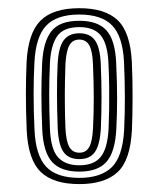

<svg xmlns="http://www.w3.org/2000/svg" viewBox="-20 -827 390 473"><path d="M175.5 -373.5Q111.2 -373.5 80.2 -403.6Q49.2 -433.8 45.8 -506Q43.8 -553.2 43.8 -594.4Q43.8 -635.5 45.5 -674Q49.2 -745.5 79.8 -776.1Q110.2 -806.8 175.5 -806.8Q239.2 -806.8 270.2 -776.9Q301.2 -747 304.8 -674.2Q306.8 -629.5 306.6 -585.4Q306.5 -541.2 305 -506.8Q301.2 -432 269.5 -402.8Q237.8 -373.5 175.5 -373.5ZM175.5 -388.8Q228.2 -388.8 255.1 -414.8Q282 -440.8 285.8 -506.2Q287.8 -549.2 287.6 -589.5Q287.5 -629.8 285.5 -674.2Q282.5 -737 256.5 -764.1Q230.5 -791.2 175.5 -791.2Q119.5 -791.2 93.6 -763.6Q67.8 -736 64.8 -672.5Q62.8 -635 62.8 -594.5Q62.8 -554 65 -507.2Q67.8 -443.8 93.8 -416.2Q119.8 -388.8 175.5 -388.8ZM175.5 -404.2Q129.5 -404.2 108 -428.4Q86.5 -452.5 84 -509Q82 -555 82 -594.5Q82 -634 83.8 -671Q86.5 -724.5 106.6 -750.1Q126.8 -775.8 175.5 -775.8Q221.2 -775.8 242.5 -751.9Q263.8 -728 266.2 -672.2Q268.5 -622.8 268.5 -584.4Q268.5 -546 266.5 -508.2Q263.5 -452.5 242.4 -428.4Q221.2 -404.2 175.5 -404.2ZM175.5 -419.8Q211.5 -419.8 228.2 -440.6Q245 -461.5 247.5 -510Q248.5 -532.2 248.9 -557.5Q249.2 -582.8 249 -611.1Q248.8 -639.5 247.2 -671Q245.2 -718.5 228.5 -739.4Q211.8 -760.2 175.5 -760.2Q136.5 -760.2 120.9 -737.9Q105.2 -715.5 103 -671Q101.2 -631.8 101.2 -593.2Q101.2 -554.8 103 -509.5Q105.2 -458.8 123.2 -439.2Q141.2 -419.8 175.5 -419.8ZM175.5 -435Q149 -435 136.6 -452.4Q124.2 -469.8 122.2 -510Q120.5 -555 120.4 -594.4Q120.2 -633.8 122 -669.2Q124 -710.2 136.8 -727.6Q149.5 -745 175.5 -745Q201.5 -745 214 -727.6Q226.5 -710.2 228.2 -670.5Q230.2 -623.8 230.1 -585.2Q230 -546.8 228.5 -511Q226.2 -470.5 214 -452.8Q201.8 -435 175.5 -435ZM175.5 -450.8Q192 -450.8 199.9 -465Q207.8 -479.2 209.2 -512.5Q211 -548.5 211 -586.1Q211 -623.8 209 -669Q207.8 -701.5 199.9 -715.5Q192 -729.5 175.5 -729.5Q158.8 -729.5 150.9 -715.4Q143 -701.2 141.2 -669.5Q140.5 -648.2 140 -623.1Q139.5 -598 139.8 -569.9Q140 -541.8 141.2 -511.2Q142.8 -478.8 150.9 -464.8Q159 -450.8 175.5 -450.8Z"/></svg>

Font: Big Shoulders Inline Display Thin ExtraBold
Style: Regular
Weight: 800
Version: Version 2.002